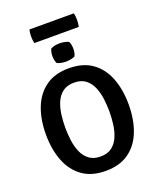

<svg xmlns="http://www.w3.org/2000/svg" viewBox="-182 -1129 1027 1249"><g transform="rotate(-20 331.0 -504.0)"><path d="M44 -342Q44 -445.5 75.2 -525.5Q106.5 -605.5 170 -651Q233.5 -696.5 330.5 -696.5Q428.5 -696.5 492 -650.8Q555.5 -605 586.2 -524.8Q617 -444.5 617 -342Q617 -238.5 586 -158Q555 -77.5 491.5 -32Q428 13.5 330.5 13.5Q232.5 13.5 169.2 -32.5Q106 -78.5 75 -158.8Q44 -239 44 -342ZM177.5 -342Q177.5 -299 183.2 -254Q189 -209 205 -171Q221 -133 251.5 -109.5Q282 -86 330.5 -86Q379.5 -86 409.8 -109.5Q440 -133 456 -171Q472 -209 477.8 -254Q483.5 -299 483.5 -342Q483.5 -385 477.8 -429.8Q472 -474.5 456 -512.5Q440 -550.5 409.8 -573.8Q379.5 -597 330.5 -597Q282 -597 251.5 -573.8Q221 -550.5 205 -512.5Q189 -474.5 183.2 -429.8Q177.5 -385 177.5 -342ZM258 -806Q258 -833.5 268 -856Q292.5 -869.5 330.5 -869.5Q346.5 -869.5 365 -865.8Q383.5 -862 393 -856Q398 -845 400.5 -831.2Q403 -817.5 403 -806Q403 -779 393 -756.5Q384 -750.5 365.2 -746.8Q346.5 -743 330.5 -743Q313.5 -743 295.5 -746.5Q277.5 -750 268 -756.5Q258 -779 258 -806ZM177 -927Q171.5 -948.5 171.5 -973.5Q171.5 -998 177 -1021H484.5Q487 -1008.5 488.2 -998.8Q489.5 -989 489.5 -974.5Q489.5 -949.5 484.5 -927Z"/></g></svg>

Font: Signika Negative SemiBold
Style: Regular
Weight: 600
Designer: Anna Giedryś
Foundry: Anna Giedryś
Version: Version 2.000; ttfautohint (v1.8.3) -l 8 -r 50 -G 200 -x 9 -